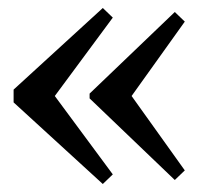

<svg xmlns="http://www.w3.org/2000/svg" viewBox="-20 -494 518 480"><path d="M442 -440 309 -254 442 -68 417 -44 204 -248V-260L417 -464ZM14 -270 237 -474 262 -450 117 -254 262 -58 237 -34 14 -238Z"/></svg>

Font: Minipax
Style: Regular
Weight: 400
Designer: Raphaël Ronot, Igor Stepanchenko (Cyrillic)
Foundry: steppetype
Version: Version 1.002